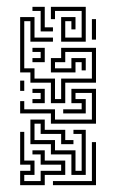

<svg xmlns="http://www.w3.org/2000/svg" viewBox="-20 -536 363 562"><path d="M99 -444V-504H75V-516H111V-456H135V-444ZM159 -414V-486H201V-450H189V-474H171V-426H219V-504H141V-480H129V-516H231V-414ZM129 -234V-294H69V-324H39V-486H81V-426H135V-414H69V-474H51V-336H81V-306H141V-246H159V-306H249V-384H171V-354H141V-336H189V-366H231V-330H219V-354H201V-324H129V-366H159V-396H261V-294H171V-234ZM249 -420V-480H261V-420ZM75 -354V-366H99V-384H75V-396H111V-354ZM39 -270V-300H51V-270ZM129 -174V-204H39V-240H51V-216H141V-186H249V-264H201V-246H231V-204H165V-216H219V-234H189V-276H261V-174ZM75 -234V-246H99V-264H75V-276H111V-234ZM189 -24V-84H129V-114H69V-186H111V-156H171V-126H195V-114H159V-144H99V-174H81V-126H141V-96H201V-36H219V-144H195V-156H231V-24ZM39 6V-36H69V-54H39V-150H51V-66H81V-24H51V-6H99V-36H159V-54H99V-84H75V-96H111V-66H171V-24H111V6ZM135 6V-6H249V-120H261V6Z"/></svg>

Font: Rubik Maze
Style: Regular
Weight: 400
Designer: Hubert and Fischer, NaN
Foundry: Hubert and Fischer, NaN
Version: Version 2.200